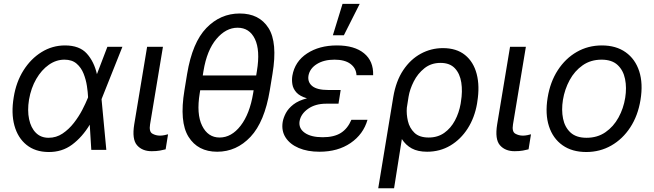

<svg xmlns="http://www.w3.org/2000/svg" viewBox="-20 -793 3462 1016"><path d="M235.8 11.4Q166.2 10.7 120.2 -26.5Q74.2 -63.6 56.3 -128.7Q38.4 -193.9 52.6 -278.4Q65.3 -358.7 104.2 -420.5Q143.1 -482.2 200.1 -517.4Q257.1 -552.6 323.9 -552.6Q400.6 -552.6 439.3 -509.6Q478 -466.6 492.9 -400.6L548.3 -545.5H627.8L518.5 -271.3L517.4 -267.4L542.6 0H463.1L454.9 -133.2Q415.5 -67.8 361.7 -27.7Q307.9 12.4 235.8 11.4ZM446 -278.1V-279.8Q445 -304.3 440 -337.7Q435 -371.1 422.4 -403.1Q409.8 -435 385.5 -456.1Q361.2 -477.3 321 -477.3Q277 -477.3 238.3 -450.1Q199.6 -422.9 171.9 -375.2Q144.2 -327.4 133.5 -265.6Q124.3 -208.1 133.9 -162.5Q143.5 -116.8 169.7 -90.4Q196 -63.9 237.2 -63.9Q277.7 -63.9 311.1 -86.3Q344.5 -108.7 370.7 -142.4Q397 -176.1 415.5 -211.8Q433.9 -247.5 444.6 -274.1Z M758.5 -545.5H842.3L774.1 -134.9Q767.8 -96.6 786 -85.9Q804.3 -75.3 826.7 -75.3Q837.4 -75.3 850.1 -77.8Q862.9 -80.3 869.3 -82.4L856.5 -2.8Q844.8 0.4 826.5 3.7Q808.2 7.1 782.7 7.1Q732.6 7.1 705.1 -24.5Q677.6 -56.1 690.3 -134.9Z M1421.9 -402 1407.7 -315.3Q1380 -148.1 1305.8 -69.1Q1231.5 9.9 1129.3 9.9Q1027 9.9 977.6 -69.1Q928.3 -148.1 956 -315.3L970.2 -402Q997.9 -568.2 1072.1 -644.9Q1146.3 -721.6 1248.6 -721.6Q1351.9 -721.6 1400.7 -644.9Q1449.6 -568.2 1421.9 -402ZM1052.9 -393.5H1335.6L1339.5 -417.6Q1357.6 -527.3 1328.8 -586.8Q1300.1 -646.3 1237.2 -646.3Q1175.4 -646.3 1125.2 -586.8Q1074.9 -527.3 1056.8 -417.6ZM1319.6 -299.7 1322.1 -315.3H1039.4L1036.9 -299.7Q1018.8 -190 1049.5 -127.7Q1080.3 -65.3 1142 -65.3Q1204.9 -65.3 1253.2 -127.7Q1301.5 -190 1319.6 -299.7Z M1774.1 -261.4H1773.8L1771.3 -244.3H1706Q1648.8 -244.3 1610.4 -217.3Q1572.1 -190.3 1565.3 -152Q1559.3 -113.6 1592.7 -90.2Q1626.1 -66.8 1687.5 -66.8Q1747.5 -66.8 1783.6 -89.5Q1819.6 -112.2 1839.5 -159.1H1924.7Q1902.7 -82.4 1835.2 -36.2Q1767.8 9.9 1670.5 9.9Q1607.2 9.9 1560.7 -9.9Q1514.2 -29.8 1491.3 -65.3Q1468.4 -100.9 1475.9 -147.7Q1479.8 -170.1 1492.7 -194.6Q1505.7 -219.1 1532.5 -240.1Q1559.3 -261 1604.4 -272.7Q1566.1 -284.1 1548.5 -303.8Q1530.9 -323.5 1527.2 -346.8Q1523.4 -370 1527 -392Q1540.1 -467.7 1604.8 -510.1Q1669.4 -552.6 1762.8 -552.6Q1855.8 -552.6 1906.4 -511Q1957 -469.5 1954.5 -394.9H1866.5Q1864.7 -432.2 1834.7 -454.7Q1804.7 -477.3 1750 -477.3Q1693.9 -477.3 1656.4 -453.8Q1619 -430.4 1612.2 -392Q1607.2 -358 1632.6 -337.4Q1658 -316.8 1717.3 -316.8H1782.7ZM1741.5 -606.5 1792.6 -772.7H1883.5L1799.7 -606.5Z M1981.5 203.1 2061.1 -279.8Q2075.3 -364.3 2113.8 -421.9Q2152.3 -479.4 2206.9 -508.9Q2261.4 -538.4 2323.9 -538.4Q2395.6 -538.4 2440.7 -502Q2485.8 -465.6 2502.5 -401.5Q2519.2 -337.4 2505.7 -254.3L2504.3 -244.3Q2491.5 -170.5 2454.9 -113.1Q2418.3 -55.8 2363.3 -22.9Q2308.2 9.9 2240.1 9.9Q2191.1 9.9 2158.9 -7.6Q2126.8 -25.2 2106.5 -57.2L2065.3 203.1ZM2132.8 -222.7Q2130 -188.9 2138.5 -152.3Q2147 -115.8 2172.9 -90.6Q2198.9 -65.3 2248.6 -65.3Q2296.2 -65.3 2331 -90Q2365.8 -114.7 2387.4 -155.4Q2409.1 -196 2417.6 -244.3L2419 -254.3Q2428.3 -309.7 2421 -356.5Q2413.7 -403.4 2386.9 -431.8Q2360.1 -460.2 2311.1 -460.2Q2261.4 -460.2 2225.9 -431.8Q2190.3 -403.4 2169.4 -361.9Q2148.4 -320.3 2142 -281.2Z M2679 -545.5H2762.8L2694.6 -134.9Q2688.2 -96.6 2706.5 -85.9Q2724.8 -75.3 2747.2 -75.3Q2757.8 -75.3 2770.6 -77.8Q2783.4 -80.3 2789.8 -82.4L2777 -2.8Q2765.3 0.4 2747 3.7Q2728.7 7.1 2703.1 7.1Q2653.1 7.1 2625.5 -24.5Q2598 -56.1 2610.8 -134.9Z M3082.4 11.4Q3007.1 11.4 2956.5 -24.5Q2905.9 -60.4 2884.9 -125Q2864 -189.6 2877.8 -275.6Q2891.3 -359.4 2931.8 -421.7Q2972.3 -484 3032.3 -518.3Q3092.3 -552.6 3164.8 -552.6Q3240.1 -552.6 3290.8 -516.5Q3341.6 -480.5 3362.6 -415.7Q3383.5 -350.9 3369.3 -264.2Q3355.8 -181.1 3315.3 -119.1Q3274.9 -57.2 3214.8 -22.9Q3154.8 11.4 3082.4 11.4ZM3083.8 -63.9Q3141.3 -63.9 3183.9 -93.4Q3226.6 -122.9 3253 -171.2Q3279.5 -219.5 3288.4 -275.6Q3296.9 -328.8 3287.6 -374.8Q3278.4 -420.8 3248.2 -449Q3218 -477.3 3163.4 -477.3Q3105.8 -477.3 3063.2 -447.4Q3020.6 -417.6 2994.3 -369Q2968 -320.3 2958.8 -264.2Q2950.3 -210.9 2959.5 -165.3Q2968.8 -119.7 2998.9 -91.8Q3029.1 -63.9 3083.8 -63.9Z"/></svg>

Font: Inter UI
Style: Italic
Weight: 400
Italic angle: -9.39999°
Designer: Rasmus Andersson
Foundry: rsms
Version: 3.2;8d6f07862